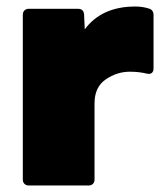

<svg xmlns="http://www.w3.org/2000/svg" viewBox="-20 -569 501 589"><path d="M68 0Q60 0 55 -5Q50 -10 50 -18V-524Q50 -532 55 -537Q60 -542 68 -542H219Q237 -542 238 -524L240 -479Q292 -549 395 -549Q417 -549 436 -543Q451 -539 451 -523V-359Q451 -350 446 -345.5Q441 -341 431 -343Q407 -349 378 -349Q339 -349 304.5 -325.5Q270 -302 270 -252V-18Q270 -10 265 -5Q260 0 252 0Z"/></svg>

Font: LINE Seed Sans TH App Heavy
Style: Regular
Weight: 900
Designer: Dalton Maag Ltd | Thai characters by Cadson Demak Co.,Ltd.
Foundry: Dalton Maag Ltd
Version: Version 1.003